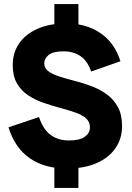

<svg xmlns="http://www.w3.org/2000/svg" viewBox="-20 -820 652 950"><path d="M311 14Q202 14 128 -36.5Q54 -87 22 -190L173 -241Q193 -180 230.5 -152.5Q268 -125 320 -125Q375 -125 400 -143.5Q425 -162 425 -190Q425 -218 404.5 -235.5Q384 -253 349.5 -264.5Q315 -276 274.5 -287Q234 -298 193.5 -312Q153 -326 118.5 -349Q84 -372 63.5 -408Q43 -444 43 -498Q43 -559 74.5 -605Q106 -651 165.5 -677.5Q225 -704 308 -704Q406 -704 476.5 -656.5Q547 -609 576 -517L431 -466Q413 -519 378 -542.5Q343 -566 294 -566Q242 -566 220.5 -548Q199 -530 199 -507Q199 -482 220 -467Q241 -452 275 -441Q309 -430 350.5 -419.5Q392 -409 433 -393.5Q474 -378 508 -353.5Q542 -329 563 -291Q584 -253 584 -196Q584 -134 551 -86.5Q518 -39 457 -12.5Q396 14 311 14ZM249 110V-64H368V110ZM249 -604V-800H368V-604Z"/></svg>

Font: Radio Canada Big
Style: Bold
Weight: 700
Designer: Étienne Aubert Bonn
Foundry: Coppers and Brasses
Version: Version 1.001